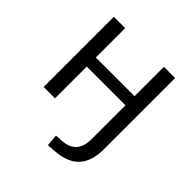

<svg xmlns="http://www.w3.org/2000/svg" viewBox="-186 -640 971 971"><g transform="rotate(45 299.0 -154.5)"><path d="M303 193 298 130 342 127Q438 119 438 15V-227H161V0H80V-502H161V-292H438V-502H518V7Q518 93 476.5 138.5Q435 184 347 190Z"/></g></svg>

Font: Mulish
Style: Regular
Weight: 400
Designer: Vernon Adams
Foundry: Vernon Adams
Version: Version 3.603; ttfautohint (v1.8.3)